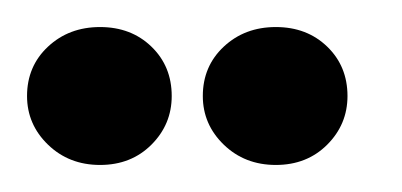

<svg xmlns="http://www.w3.org/2000/svg" viewBox="-20 -668 297 142"><path d="M54 -546Q31 -546 15.5 -561Q0 -576 0 -597Q0 -619 15.5 -633.5Q31 -648 54 -648Q77 -648 92 -633.5Q107 -619 107 -597Q107 -576 92 -561Q77 -546 54 -546ZM184 -546Q161 -546 145.5 -561Q130 -576 130 -597Q130 -619 145.5 -633.5Q161 -648 184 -648Q207 -648 222 -633.5Q237 -619 237 -597Q237 -576 222 -561Q207 -546 184 -546Z"/></svg>

Font: Alumni Sans ExtraBold
Style: Regular
Weight: 800
Designer: Robert E. Leuschke
Foundry: Robert E. Leuschke
Version: Version 1.018